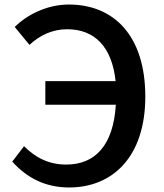

<svg xmlns="http://www.w3.org/2000/svg" viewBox="-20 -781 724 847"><path d="M34 -68C100 5 181 46 285 46C476 46 621 -88 621 -355C621 -624 482 -761 284 -761C185 -761 97 -714 45 -662L110 -583C155 -625 211 -652 276 -652C398 -652 474 -574 490 -423H180V-319H491C480 -140 400 -55 272 -55C195 -55 136 -86 86 -136Z"/></svg>

Font: GenEiGothic-pro-SemiBold
Style: Regular
Weight: 500
Designer: Ryoko NISHIZUKA (kana & ideographs); Paul D. Hunt (Latin, Greek & Cyrillic); Wenlong ZHANG (bopomofo); Sandoll Communica
Foundry: Adobe Systems Incorporated; o_tamon
Version: Version 1.000.140830